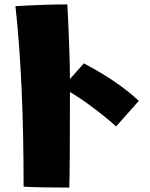

<svg xmlns="http://www.w3.org/2000/svg" viewBox="-20 -808 679 870"><path d="M50 -780Q184 -788 285 -788Q289 -724 293 -615.5Q297 -507 297 -450L360 -521Q515 -439 609 -351L506 -235Q467 -271 406 -317Q345 -363 297 -391Q297 -51 294 42Q241 42 183.5 41Q126 40 87 38Q87 -446 50 -780Z"/></svg>

Font: Otomanopee One
Style: Regular
Weight: 400
Designer: Das Ende der Wildnis
Foundry: Gutenberg Labo
Version: Version 3.005